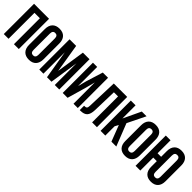

<svg xmlns="http://www.w3.org/2000/svg" viewBox="253 -1921 3142 3142"><g transform="rotate(45 1824.0 -350.0)"><path d="M149.9 -600.1V0H40V-700.2H387.2V0H274.9V-600.1Z M567.9 -539.1V-161.1Q567.9 -91.8 625 -91.8Q681.6 -91.8 681.6 -161.1V-539.1Q681.6 -607.9 625 -607.9Q567.9 -607.9 567.9 -539.1ZM457.5 -168V-532.2Q457.5 -616.2 501 -662.1Q544.4 -708 625 -708Q705.6 -708 748.8 -662.1Q792 -616.2 792 -532.2V-168Q792 -84 748.8 -38.1Q705.6 7.8 625 7.8Q544.4 7.8 501 -38.1Q457.5 -84 457.5 -168Z M1014.6 -700.2 1095.7 -203.1 1170.9 -700.2H1323.7V0H1219.7V-502L1143.6 0H1039.6L957.5 -495.1V0H861.8V-700.2Z M1608.4 -320.8 1516.1 0H1403.3V-700.2H1501.5V-256.8L1541.5 -411.1L1631.3 -700.2H1752.4V0H1653.3V-493.2Z M1798.8 1V-99.1Q1819.3 -99.1 1830.6 -101.1Q1841.8 -103 1850.6 -110.6Q1859.4 -118.2 1862.8 -132.3Q1866.2 -146.5 1867.2 -170.9L1885.3 -700.2H2195.8V0H2084V-600.1H1988.3L1976.1 -176.8Q1973.1 -81.1 1935.8 -40Q1898.4 1 1815.9 1Z M2530.8 0 2423.8 -278.8 2389.6 -214.8V0H2279.8V-700.2H2389.6V-395L2533.7 -700.2H2643.6L2490.7 -388.2L2643.6 0Z M2794.4 -539.1V-161.1Q2794.4 -91.8 2851.6 -91.8Q2908.2 -91.8 2908.2 -161.1V-539.1Q2908.2 -607.9 2851.6 -607.9Q2794.4 -607.9 2794.4 -539.1ZM2684.1 -168V-532.2Q2684.1 -616.2 2727.5 -662.1Q2771 -708 2851.6 -708Q2932.1 -708 2975.3 -662.1Q3018.6 -616.2 3018.6 -532.2V-168Q3018.6 -84 2975.3 -38.1Q2932.1 7.8 2851.6 7.8Q2771 7.8 2727.5 -38.1Q2684.1 -84 2684.1 -168Z M3281.2 -168V-299.8H3199.2V0H3089.4V-700.2H3199.2V-399.9H3281.2V-532.2Q3281.2 -616.2 3324.5 -662.1Q3367.7 -708 3448.2 -708Q3528.8 -708 3572 -662.1Q3615.2 -616.2 3615.2 -532.2V-168Q3615.2 -84 3572 -38.1Q3528.8 7.8 3448.2 7.8Q3367.7 7.8 3324.5 -38.1Q3281.2 -84 3281.2 -168ZM3391.1 -539.1V-161.1Q3391.1 -91.8 3448.2 -91.8Q3505.4 -91.8 3505.4 -161.1V-539.1Q3505.4 -607.9 3448.2 -607.9Q3391.1 -607.9 3391.1 -539.1Z"/></g></svg>

Font: VL Bebas Neue Bold
Style: Regular
Weight: 700
Designer: Ryoichi Tsunekawa
Foundry: Ryoichi Tsunekawa
Version: Version 1.300